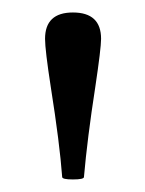

<svg xmlns="http://www.w3.org/2000/svg" viewBox="-20 -683 231 306"><path d="M96.2 -397Q79.1 -397 79.1 -400.9Q75.2 -454.1 61 -543.9Q51.8 -603.5 51.8 -621.1Q51.8 -663.1 96.2 -663.1Q141.1 -663.1 141.1 -621.1Q141.1 -606 131.8 -543.9Q119.1 -461.9 113.8 -400.9Q113.8 -397 96.2 -397Z"/></svg>

Font: Junicode SmCond
Style: Regular
Weight: 400
Width: 4
Designer: Peter S. Baker
Version: Version 2.206